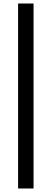

<svg xmlns="http://www.w3.org/2000/svg" viewBox="-20 -878 293 1093"><path d="M171 -858V195H83V-858Z"/></svg>

Font: Playfair Display
Style: Bold
Weight: 700
Designer: Claus Eggers Sørensen
Foundry: Claus Eggers Sørensen
Version: Version 1.203